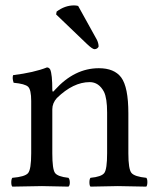

<svg xmlns="http://www.w3.org/2000/svg" viewBox="-20 -693 582 715"><path d="M271 -670.9 340.8 -544.9Q346.7 -532.7 347.2 -521Q347.2 -517.1 342.5 -513.4Q337.9 -509.8 332 -509.8Q324.2 -509.8 303.2 -529.8L189 -639.2L190.9 -649.9Q221.7 -672.9 255.9 -672.9Q263.2 -672.9 271 -670.9ZM184.1 -357.9Q257.3 -439 348.1 -439Q405.3 -439 431.2 -404.8Q458 -368.7 458 -271V-122.1Q458 -63 469.5 -49.1Q481 -35.2 524.9 -30.8Q528.8 -26.9 528.8 -14.9Q528.8 -2.9 524.9 2Q439 0 418.9 0Q400.9 0 316.9 2Q313 -2 313 -13.9Q313 -25.9 316.9 -30.8Q357.9 -34.7 368.4 -48.8Q378.9 -63 378.9 -122.1V-273.9Q378.9 -327.1 367.2 -351.1Q348.1 -387.2 314 -387.2Q252.9 -387.2 191.9 -328.1Q174.8 -309.1 174.8 -286.1V-122.1Q174.8 -63 184.8 -49.1Q194.8 -35.2 234.9 -30.8Q239.7 -25.9 240 -13.9Q240.2 -2 234.9 2Q150.9 0 136.2 0Q108.4 0 25.9 2Q22 -2 22 -13.9Q22 -25.9 25.9 -30.8Q72.8 -34.7 84.5 -48.3Q96.2 -62 96.2 -122.1V-316.9Q96.2 -358.9 84.7 -369.9Q73.2 -380.9 30.8 -384.8Q24.9 -401.9 28.8 -413.1Q106.9 -422.9 154.8 -441.9Q162.6 -441.9 167 -434.1Q174.8 -416 174.8 -357.9Q175.3 -345.7 184.1 -357.9Z"/></svg>

Font: Linux Libertine Capitals
Style: Small Caps
Weight: 400
Designer: Philipp H. Poll
Foundry: Philipp H. Poll
Version: Version 5.1.3